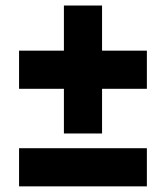

<svg xmlns="http://www.w3.org/2000/svg" viewBox="-20 -680 594 688"><path d="M48.3 -148.9V-12.2H506.3V-148.9ZM345.7 -498.5V-660.2H209V-498.5H48.3V-361.8H209V-201.7H345.7V-361.8H506.3V-498.5Z"/></svg>

Font: Estedad Black
Style: Regular
Weight: 900
Designer: Amin Abedi
Version: Version 7.3